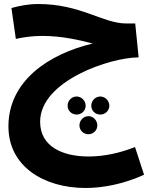

<svg xmlns="http://www.w3.org/2000/svg" viewBox="-20 -543 748 957"><path d="M407 394C491 394 595 375 698 328L653 190C574 221 496 237 421 237C296 237 180 190 180 64C180 -141 531 -257 671 -257L654 -426H609C493 -426 382 -523 171 -523C122 -523 76 -514 37 -503L59 -349C93 -357 141 -364 191 -364C288 -364 378 -343 442 -326C222 -274 22 -139 22 87C22 286 198 394 407 394ZM362 28C386 28 407 9 407 -16C407 -41 386 -62 362 -62C337 -62 317 -41 317 -16C317 9 337 28 362 28ZM480 28C504 28 525 9 525 -16C525 -41 504 -62 480 -62C455 -62 435 -41 435 -16C435 9 455 28 480 28ZM421 126C445 126 465 107 465 82C465 57 445 36 421 36C396 36 376 57 376 82C376 107 396 126 421 126Z"/></svg>

Font: Noto Sans Arabic ExtBd
Style: Regular
Weight: 800
Designer: Monotype Design Team, Nadine Chahine, Nizar Qandah and Khaled Hosny
Foundry: Monotype Imaging Inc.
Version: Version 2.012